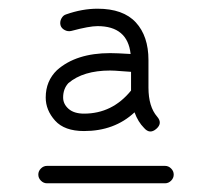

<svg xmlns="http://www.w3.org/2000/svg" viewBox="-20 -556 476 441"><path d="M173 -255Q128 -255 106.5 -279Q85 -303 85 -332Q85 -370 111 -395Q155 -434 233 -434Q248 -434 280 -432Q273 -496 204 -496Q185 -496 144 -485Q136 -483 128.5 -487Q121 -491 119 -498Q117 -506 121 -513.5Q125 -521 132 -523Q169 -536 204 -536Q263 -536 292 -504.5Q321 -473 321 -418V-355Q321 -311 341 -288Q354 -273 339 -260Q324 -247 311 -262Q297 -276 289 -298Q243 -255 173 -255ZM281 -348V-391Q278 -391 260 -392.5Q242 -394 233 -394Q171 -394 137 -365Q125 -352 125 -332Q125 -317 137.5 -306Q150 -295 173 -295Q238 -295 281 -348ZM359 -135H88Q80 -135 74 -141Q68 -147 68 -155Q68 -163 74 -169Q80 -175 88 -175H359Q367 -175 373 -169Q379 -163 379 -155Q379 -147 373 -141Q367 -135 359 -135Z"/></svg>

Font: Hoogli Light
Style: Regular
Weight: 300
Designer: Anand Singh Naorem
Foundry: Brand New Type
Version: Version 1.00 b007